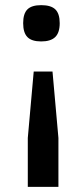

<svg xmlns="http://www.w3.org/2000/svg" viewBox="-20 -526 322 746"><path d="M207 200H88V10L111 -248H184L207 10ZM140 -506Q178 -506 195 -489.5Q212 -473 212 -436Q212 -399 194.5 -382Q177 -365 140 -365Q103 -365 86.5 -382Q70 -399 70 -436Q70 -473 86.5 -489.5Q103 -506 140 -506Z"/></svg>

Font: Fivo Sans Med
Style: Regular
Weight: 450
Designer: Alexander Slobzheninov
Foundry: Alexander Slobzheninov
Version: 1.0